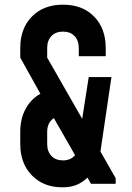

<svg xmlns="http://www.w3.org/2000/svg" viewBox="-20 -785 564 820"><path d="M246.5 15Q166 15 116.2 -36Q66.5 -87 66.5 -170V-221.5Q66.5 -278 89.5 -320.2Q112.5 -362.5 152.5 -384.5L66.5 -539V-580Q66.5 -663.5 116.2 -714.2Q166 -765 249 -765Q332.5 -765 382 -714.2Q431.5 -663.5 431.5 -580V-545H316.5V-580Q316.5 -611.5 298.5 -630.8Q280.5 -650 249 -650Q217.5 -650 199.5 -630.8Q181.5 -611.5 181.5 -580V-539L331 -277.5L359 -456H456L409 -138L474 -24V0H368.5L353.5 -26.5Q333.5 -6.5 307.8 4.2Q282 15 246.5 15ZM249 -100Q282.5 -100 300.5 -122.5L210 -280.5Q181.5 -262 181.5 -221.5V-170Q181.5 -138.5 199.5 -119.2Q217.5 -100 249 -100Z"/></svg>

Font: Mohave Light SemiBold
Style: Regular
Weight: 600
Version: Version 2.003